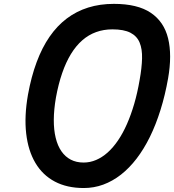

<svg xmlns="http://www.w3.org/2000/svg" viewBox="-20 -948 878 968"><path d="M402.5 0Q318 0 256.5 -32.5Q195 -65 158.5 -126.5Q122 -188 112 -275Q102 -362 121 -470.5Q137.5 -561.5 164.8 -634.8Q192 -708 230 -763Q268 -818 316.8 -854.8Q365.5 -891.5 424.8 -910Q484 -928.5 554 -928.5Q673.5 -928.5 740.2 -883.5Q807 -838.5 827.5 -754.5Q848 -670.5 827.5 -553Q812.5 -468 789.2 -393.8Q766 -319.5 735.8 -258Q705.5 -196.5 668.8 -148.5Q632 -100.5 589.8 -67.5Q547.5 -34.5 500.5 -17.2Q453.5 0 402.5 0ZM401.5 -128.5Q434 -128.5 464.5 -141.5Q495 -154.5 522.8 -179.2Q550.5 -204 575 -240Q599.5 -276 620 -322.5Q640.5 -369 656.8 -424.8Q673 -480.5 684 -545Q695 -606 696.2 -653.2Q697.5 -700.5 684 -733.2Q670.5 -766 637.5 -783Q604.5 -800 546.5 -800Q502.5 -800 464.5 -786.2Q426.5 -772.5 394.8 -744.8Q363 -717 337.8 -675.8Q312.5 -634.5 293.5 -579.5Q274.5 -524.5 262 -456Q251.5 -395 251.2 -344Q251 -293 260.8 -253Q270.5 -213 289.8 -185.2Q309 -157.5 337 -143Q365 -128.5 401.5 -128.5Z"/></svg>

Font: Edu AU VIC WA NT Pre
Style: Bold
Weight: 700
Designer: Tina and Corey Anderson, Eben Sorkin, Mirko Velimirovic
Foundry: Google for Education
Version: Version 1.001